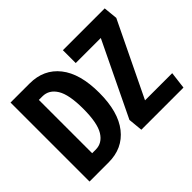

<svg xmlns="http://www.w3.org/2000/svg" viewBox="-148 -1020 1289 1289"><g transform="rotate(-45 496.5 -375.0)"><path d="M60 0V-750H241Q375 -750 451.5 -653.5Q528 -557 528 -375Q528 -194 451.5 -97Q375 0 241 0ZM207 -122H241Q303 -122 339.5 -181Q376 -240 376 -375Q376 -510 339.5 -569Q303 -628 241 -628H207ZM552 0 542 -103 795 -628H557V-750H954L964 -650L709 -122H967L952 0Z"/></g></svg>

Font: Freeman
Style: Regular
Weight: 400
Designer: Vernon Adams, Aoife Mooney, Rodrigo Fuenzalida
Foundry: Rodrigo Fuenzalida
Version: Version 1.000; ttfautohint (v1.8.4.7-5d5b)